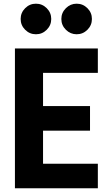

<svg xmlns="http://www.w3.org/2000/svg" viewBox="-20 -1010 580 1030"><path d="M230.7 -850.3Q206.5 -826.2 172.9 -826.2Q139.2 -826.2 115 -850.3Q90.8 -874.5 90.8 -908.2Q90.8 -941.9 115 -966.1Q139.2 -990.2 172.9 -990.2Q206.5 -990.2 230.7 -966.1Q254.9 -941.9 254.9 -908.2Q254.9 -874.5 230.7 -850.3ZM391.1 -826.2Q357.9 -826.2 333.5 -850.3Q309.1 -874.5 309.1 -908.2Q309.1 -941.9 333.5 -966.1Q357.9 -990.2 391.1 -990.2Q424.8 -990.2 449 -966.1Q473.1 -941.9 473.1 -908.2Q473.1 -874.5 449 -850.3Q424.8 -826.2 391.1 -826.2ZM504.9 -619.1H210.9V-440.9H462.9V-309.1H210.9V-131.8H504.9V0H60.1V-750H504.9Z"/></svg>

Font: Orkney
Style: Bold
Weight: 700
Designer: Samuel Oakes and Alfredo Marco Pradil
Foundry: Alfredo Marco Pradil
Version: 1.0